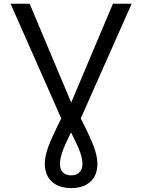

<svg xmlns="http://www.w3.org/2000/svg" viewBox="-20 -752 734 1002"><path d="M410.2 103.5Q410.2 77.1 398.4 43Q386.7 9.8 350.6 -61.5Q315.4 9.8 304.7 43Q293 77.1 293 103.5Q293 131.8 308.1 147.5Q323.2 163.1 351.6 163.1Q379.9 163.1 395 147Q410.2 130.9 410.2 103.5ZM213.9 102.5Q213.9 63.5 232.4 13.2Q251 -37.1 299.8 -133.8L35.2 -732.4H134.8L351.6 -216.8L569.3 -732.4H667L401.4 -133.8Q451.2 -37.1 469.7 13.2Q488.3 63.5 488.3 102.5Q488.3 162.1 452.1 195.8Q416 229.5 351.6 229.5Q287.1 229.5 250.5 195.8Q213.9 162.1 213.9 102.5Z"/></svg>

Font: Nasu
Style: Regular
Weight: 400
Designer: Ryoko NISHIZUKA (kana &amp; ideographs); Paul D. Hunt (Latin, Greek &amp; Cyrillic); Wenlong ZHANG (bopomofo); Sandoll C
Version: Version 2014.1215